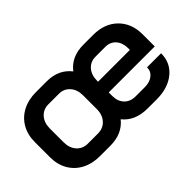

<svg xmlns="http://www.w3.org/2000/svg" viewBox="-71 -796 1092 1092"><g transform="rotate(-45 475.0 -249.5)"><path d="M541 -213V-184Q541 -141 566 -115Q591 -89 633 -89H707Q747 -89 771.5 -108.5Q796 -128 796 -160H909Q909 -84 853 -38Q797 8 705 8H633Q533 8 481 -57Q429 8 333 8H249Q188 8 141.5 -16.5Q95 -41 69.5 -85.5Q44 -130 44 -188V-311Q44 -369 69.5 -413.5Q95 -458 141.5 -482.5Q188 -507 249 -507H336Q431 -507 483 -440Q534 -507 631 -507H710Q801 -507 856 -453Q911 -399 911 -310V-213ZM541 -299H797V-312Q797 -356 773.5 -383Q750 -410 710 -410H631Q591 -410 566 -381.5Q541 -353 541 -307ZM426 -305Q426 -351 400.5 -379.5Q375 -408 335 -408H250Q210 -408 184.5 -379.5Q159 -351 159 -305V-194Q159 -148 184.5 -119.5Q210 -91 250 -91H332Q374 -91 400 -119.5Q426 -148 426 -194Z"/></g></svg>

Font: Bai Jamjuree SemiBold
Style: Regular
Weight: 600
Version: Version 1.000; ttfautohint (v1.6)